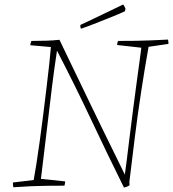

<svg xmlns="http://www.w3.org/2000/svg" viewBox="-20 -821 765 849"><path d="M528 8Q455 -139 382.5 -293Q310 -447 232 -597Q220 -519 210 -438Q200 -357 188.5 -258.5Q177 -160 161 -30L268 -19Q268 -10 265 0Q222 0 186.5 0.5Q151 1 115.5 2.5Q80 4 39 7Q37 -2 37 -14L129 -25Q134 -51 141 -96.5Q148 -142 156 -199Q164 -256 171.5 -317Q179 -378 186 -435.5Q193 -493 198 -539.5Q203 -586 205 -613L114 -621Q115 -633 119 -640Q150 -640 183.5 -641Q217 -642 243 -645Q255 -619 277 -574Q299 -529 326 -472.5Q353 -416 382.5 -355Q412 -294 440.5 -235.5Q469 -177 493 -128.5Q517 -80 532 -49Q535 -69 540.5 -113Q546 -157 553 -214.5Q560 -272 568 -333Q576 -394 583.5 -450.5Q591 -507 597 -549.5Q603 -592 605 -610L498 -622Q498 -632 502 -640Q545 -640 579.5 -640.5Q614 -641 648 -642.5Q682 -644 723 -646Q724 -642 724.5 -637Q725 -632 725 -627L637 -614Q621 -525 605 -421Q589 -317 576 -212.5Q563 -108 552 -16L553 -2Q540 7 528 8ZM338 -694Q335 -701 335 -706L336 -711L366 -725L510 -794L524 -801Q530 -796 535 -782L532 -771Q529 -769 507.5 -760Q486 -751 456 -739Q426 -727 394 -714.5Q362 -702 338 -694Z"/></svg>

Font: Labrada ExtraLight
Style: Italic
Weight: 200
Italic angle: -7°
Designer: Mercedes Jáuregui
Foundry: Omnibus-Type Team
Version: Version 1.000; ttfautohint (v1.8.4.7-5d5b)